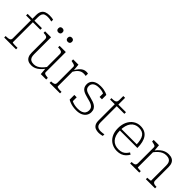

<svg xmlns="http://www.w3.org/2000/svg" viewBox="210 -1929 3097 3097"><g transform="rotate(45 1759.0 -380.0)"><path d="M42 -537H368V-501H42ZM399 -761V-720Q385 -723 361 -727.5Q337 -732 308 -732Q270 -732 245.5 -722Q221 -712 209 -687Q197 -662 197 -619V-44Q197 -40 211 -37.5Q225 -35 246.5 -34.5Q268 -34 289 -34H314V0H44V-34H62Q104 -34 128 -45Q152 -56 152 -90V-620Q152 -676 172 -709.5Q192 -743 227.5 -757Q263 -771 309 -771Q340 -771 364 -768Q388 -765 399 -761Z M576 -537V-151Q576 -110 586.5 -83.5Q597 -57 621 -44Q645 -31 685 -31Q721 -31 753 -46Q785 -61 814.5 -89.5Q844 -118 873 -158L877 -120Q845 -78 812 -48.5Q779 -19 744 -4.5Q709 10 670 10Q624 10 593 -6.5Q562 -23 546 -57Q530 -91 530 -141V-446Q530 -480 507.5 -491Q485 -502 446 -502H440V-537ZM913 -537V-78Q913 -64 923 -56Q933 -48 951.5 -44.5Q970 -41 995 -38L1002 -37V0H879L868 -126V-130V-446Q868 -480 844.5 -491Q821 -502 779 -502H771V-537ZM652 -723Q652 -698 638 -686.5Q624 -675 603 -675Q583 -675 569.5 -686.5Q556 -698 556 -723Q556 -748 569 -759.5Q582 -771 603 -771Q624 -771 638 -759.5Q652 -748 652 -723ZM867 -723Q867 -698 853 -686.5Q839 -675 819 -675Q798 -675 784.5 -686.5Q771 -698 771 -723Q771 -748 784.5 -759.5Q798 -771 819 -771Q839 -771 853 -759.5Q867 -748 867 -723Z M1412 -543V-491Q1403 -493 1394.5 -494Q1386 -495 1377.5 -495.5Q1369 -496 1362 -496Q1336 -496 1314.5 -488Q1293 -480 1274.5 -465Q1256 -450 1239 -428Q1222 -406 1206 -378L1205 -414Q1231 -459 1256.5 -488.5Q1282 -518 1311 -533Q1340 -548 1373 -548Q1385 -548 1396.5 -546.5Q1408 -545 1412 -543ZM1080 0V-34H1083Q1122 -34 1144.5 -45Q1167 -56 1167 -90V-454Q1167 -469 1158.5 -476.5Q1150 -484 1133 -489Q1116 -494 1090 -499L1080 -501V-537H1201L1212 -415L1213 -416V-56Q1213 -47 1226 -42Q1239 -37 1259 -35.5Q1279 -34 1299 -34H1318V0Z M1845 -138Q1845 -169 1832 -189Q1819 -209 1796.5 -222Q1774 -235 1746 -243.5Q1718 -252 1688 -259Q1656 -268 1625.5 -277.5Q1595 -287 1570.5 -302.5Q1546 -318 1531.5 -343.5Q1517 -369 1517 -408Q1517 -450 1539 -481.5Q1561 -513 1602.5 -530Q1644 -547 1700 -547Q1742 -547 1773.5 -541Q1805 -535 1827.5 -526.5Q1850 -518 1864 -510V-410H1810V-502Q1814 -499 1817.5 -496.5Q1821 -494 1824 -490.5Q1827 -487 1829.5 -482.5Q1832 -478 1834 -473Q1820 -485 1800 -493Q1780 -501 1755 -505.5Q1730 -510 1700 -510Q1630 -510 1596 -483Q1562 -456 1562 -412Q1562 -382 1574 -363Q1586 -344 1607.5 -333Q1629 -322 1657 -314.5Q1685 -307 1716 -298Q1747 -290 1778.5 -279.5Q1810 -269 1835 -252.5Q1860 -236 1875.5 -209.5Q1891 -183 1891 -143Q1891 -100 1868.5 -65Q1846 -30 1802 -9.5Q1758 11 1694 11Q1654 11 1617.5 4.5Q1581 -2 1551 -13.5Q1521 -25 1499 -38V-145H1553V-26Q1546 -31 1541 -36.5Q1536 -42 1533.5 -48Q1531 -54 1530 -59.5Q1529 -65 1529 -69Q1549 -57 1574 -47Q1599 -37 1629.5 -31.5Q1660 -26 1695 -26Q1744 -26 1777.5 -39Q1811 -52 1828 -77.5Q1845 -103 1845 -138Z M1959 -500V-532H1969Q2002 -532 2024 -536.5Q2046 -541 2058 -555Q2070 -569 2070 -597L2095 -537H2285V-500ZM2111 -131Q2111 -92 2124 -70Q2137 -48 2161 -39Q2185 -30 2217 -30Q2242 -30 2262.5 -33.5Q2283 -37 2291 -39V-2Q2280 1 2266.5 4Q2253 7 2237.5 9Q2222 11 2206 11Q2168 11 2136 -1Q2104 -13 2085 -44.5Q2066 -76 2066 -131V-522L2070 -531V-691H2111Z M2424 -263Q2424 -202 2439 -157.5Q2454 -113 2480.5 -84Q2507 -55 2543 -41Q2579 -27 2622 -27Q2671 -27 2703 -41.5Q2735 -56 2755.5 -79Q2776 -102 2790 -125L2822 -105Q2803 -71 2775.5 -44.5Q2748 -18 2710 -3.5Q2672 11 2622 11Q2554 11 2497.5 -21Q2441 -53 2408 -114.5Q2375 -176 2375 -264Q2375 -348 2405 -411.5Q2435 -475 2488.5 -511Q2542 -547 2610 -547Q2665 -547 2705 -528Q2745 -509 2771 -472.5Q2797 -436 2810 -382.5Q2823 -329 2823 -259H2407V-294H2791L2775 -279Q2773 -341 2763 -384.5Q2753 -428 2733.5 -455.5Q2714 -483 2683.5 -496Q2653 -509 2610 -509Q2567 -509 2532.5 -492.5Q2498 -476 2474 -445Q2450 -414 2437 -368Q2424 -322 2424 -263Z M2917 0V-34H2920Q2946 -34 2965 -38.5Q2984 -43 2994 -55.5Q3004 -68 3004 -90V-454Q3004 -469 2995.5 -476.5Q2987 -484 2970 -489Q2953 -494 2927 -499L2917 -501V-537H3038L3049 -415L3050 -411V-44Q3050 -41 3062 -38.5Q3074 -36 3091 -35Q3108 -34 3122 -34H3126V0ZM3485 0H3276V-33H3279Q3293 -33 3310 -34.5Q3327 -36 3339.5 -38Q3352 -40 3352 -43V-386Q3352 -427 3341 -453Q3330 -479 3305 -492.5Q3280 -506 3238 -506Q3201 -506 3168 -491.5Q3135 -477 3105 -449.5Q3075 -422 3046 -383L3042 -420Q3073 -462 3106.5 -490.5Q3140 -519 3177 -533Q3214 -547 3253 -547Q3301 -547 3333 -530.5Q3365 -514 3381 -480.5Q3397 -447 3397 -396V-89Q3397 -68 3407.5 -55.5Q3418 -43 3437 -38.5Q3456 -34 3482 -34H3485Z"/></g></svg>

Font: Roboto Serif 20pt Thin
Style: Regular
Weight: 250
Version: Version 1.008